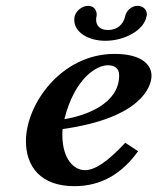

<svg xmlns="http://www.w3.org/2000/svg" viewBox="-20 -629 540 659"><path d="M483 -573C484 -575 484 -577 484 -580C484 -596 471 -609 452 -609C431 -609 413 -592 409 -571C403 -546 383 -526 351 -526C321 -526 310 -543 310 -561C310 -565 310 -568 311 -571C311 -573 312 -575 312 -578C312 -591 305 -609 282 -609C262 -609 240 -591 236 -572C235 -568 235 -564 235 -560C235 -519 282 -489 342 -489C406 -489 474 -524 483 -573ZM500 -369C500 -405 469 -444 373 -444C190 -444 69 -271 69 -145C69 -58 119 10 235 10C326 10 397 -31 454 -110L410 -139C350 -75 307 -45 271 -45C236 -45 194 -80 194 -167C194 -171 194 -178 195 -186C465 -224 500 -332 500 -369ZM389 -370C389 -273 275 -232 201 -220C236 -360 311 -405 350 -405C373 -405 389 -395 389 -370Z"/></svg>

Font: Linux Libertine O
Style: Bold Italic
Weight: 700
Italic angle: -11.5°
Designer: Philipp H. Poll
Foundry: Philipp H. Poll
Version: Version 4.1.0